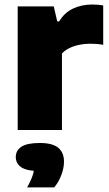

<svg xmlns="http://www.w3.org/2000/svg" viewBox="-20 -577 484 852"><path d="M58.5 0V-548.5H218.5L234 -482H242.5Q265.5 -520.5 303.8 -538.8Q342 -557 390 -557Q403 -557 415.5 -555.8Q428 -554.5 438 -553V-378Q424 -381 408 -382Q392 -383 378 -383Q355.5 -383 332 -378.2Q308.5 -373.5 288.2 -363.8Q268 -354 255 -339.5V0ZM100.5 254.5Q119.5 220 126.5 196.2Q133.5 172.5 133.5 146.5L170 182H157Q98.5 182 74.2 165Q50 148 50 120Q50 90.5 75.2 74Q100.5 57.5 156.5 57.5Q213.5 57.5 238.8 79Q264 100.5 264 140Q264 168.5 252 200.2Q240 232 220.5 254.5Z"/></svg>

Font: Encode Sans SemiExpanded ExtraBold
Style: Regular
Weight: 800
Width: 6
Designer: Multiple Designers
Foundry: Impallari Type
Version: Version 3.002